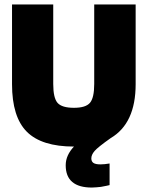

<svg xmlns="http://www.w3.org/2000/svg" viewBox="-20 -647 662 862"><path d="M403 -270V-627H589V-269Q589 -181 561 -120.5Q533 -60 477 -27Q419 14 404.5 31Q390 48 390 64Q390 78 399.5 84.5Q409 91 431 91Q439 91 450 90Q461 89 472 87V184Q469 185 459 187Q449 189 433 192Q422 193 412 194Q402 195 392 195Q334 195 304.5 170Q275 145 275 95Q275 72 284.5 51Q294 30 312 11Q167 11 100.5 -55.5Q34 -122 34 -269V-627H219V-270Q219 -207 238.5 -185Q258 -163 312 -163Q365 -163 384 -185.5Q403 -208 403 -270Z"/></svg>

Font: Blinker ExtraBold
Style: Regular
Weight: 800
Designer: Juergen Huber
Foundry: supertype
Version: Version 1.017;hotconv 1.0.117;makeotfexe 2.5.65602